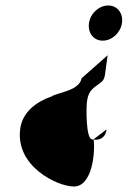

<svg xmlns="http://www.w3.org/2000/svg" viewBox="-20 -703 492 699"><path d="M54 -237C33 -98 189 -24 249 -24C316 -24 327 -148 321 -195C319 -195 317 -195 315 -196C293 -196 293 -312 297 -336C303 -378 325 -385 349 -404C365 -418 361 -432 372 -502L277 -418C269 -372 188 -366 168 -352C111 -332 63 -295 54 -237ZM304 -619C299 -584 320 -555 354 -555C388 -555 419 -584 424 -619C429 -654 408 -683 374 -683C340 -683 309 -654 304 -619ZM321 -195C351 -190 366 -211 368 -232L321 -196Z"/></svg>

Font: Ampere
Style: SCUltCndIta
Weight: 400
Version: Version 1